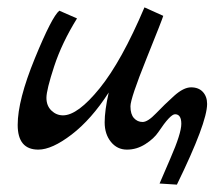

<svg xmlns="http://www.w3.org/2000/svg" viewBox="-20 -406 590 521"><path d="M542 -124Q542 -73 460 95L413 92Q413 91 442.5 23.5Q472 -44 472 -70Q472 -96 455 -96Q442 -96 410 -48Q398 -30 374.5 -15Q351 0 324.5 0Q298 0 281 -21Q264 -42 264 -74Q264 -106 275 -155Q228 -82 174.5 -41Q121 0 84 0Q28 0 28 -67Q28 -134 74.5 -247.5Q121 -361 141 -377L189 -356Q148 -290 127 -226Q106 -162 106 -140.5Q106 -119 119.5 -106Q133 -93 151 -93Q191 -93 250.5 -166.5Q310 -240 372 -386L423 -363Q421 -355 377.5 -247Q334 -139 334 -117.5Q334 -96 343.5 -85.5Q353 -75 367 -75Q381 -75 403.5 -98.5Q426 -122 452 -145.5Q478 -169 498.5 -169Q519 -169 530.5 -156.5Q542 -144 542 -124Z"/></svg>

Font: Marck Script
Style: Regular
Weight: 400
Designer: Denis Masharov, Marck Fogel
Foundry: Denis Masharov
Version: Version 1.002